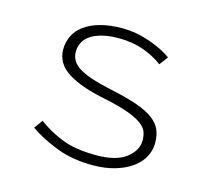

<svg xmlns="http://www.w3.org/2000/svg" viewBox="-79 -586 759 691"><g transform="rotate(15 300.0 -240.0)"><path d="M319 12Q244 12 184.5 -11Q125 -34 82 -64L105 -96Q146 -65 196.5 -45.5Q247 -26 323 -26Q397 -26 434 -54.5Q471 -83 471 -121Q471 -137 466 -151.5Q461 -166 443.5 -179.5Q426 -193 392.5 -205.5Q359 -218 302 -230Q210 -248 160 -279.5Q110 -311 110 -364Q110 -390 121 -413.5Q132 -437 155.5 -454.5Q179 -472 214.5 -482Q250 -492 298 -492Q346 -492 396.5 -475Q447 -458 482 -433L458 -401Q426 -425 385 -439.5Q344 -454 295 -454Q256 -454 229 -446.5Q202 -439 186 -427Q170 -415 163 -399.5Q156 -384 156 -367Q156 -329 194.5 -307Q233 -285 314 -268Q376 -255 415.5 -241Q455 -227 477.5 -209.5Q500 -192 508.5 -171Q517 -150 517 -123Q517 -96 504 -71.5Q491 -47 465.5 -28.5Q440 -10 403 1Q366 12 319 12Z"/></g></svg>

Font: Source Code Pro Light
Style: Regular
Weight: 300
Monospace: yes
Designer: Paul D. Hunt, Teo Tuominen
Foundry: Adobe Systems Incorporated
Version: Version 2.030;PS 1.000;hotconv 16.6.51;makeotf.lib2.5.65220